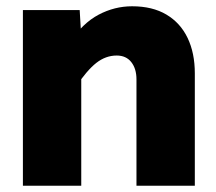

<svg xmlns="http://www.w3.org/2000/svg" viewBox="-20 -592 690 612"><path d="M415 0V-339Q415 -373 398.5 -394Q382 -415 352 -415Q317 -415 287 -391.5Q257 -368 220 -313L202 -456Q243 -518 294 -545Q345 -572 401 -572Q466 -572 510.5 -545.5Q555 -519 578 -471Q601 -423 601 -358V0ZM53 0V-560H234L239 -474V0Z"/></svg>

Font: Azeret Mono Thin ExtraBold
Style: Regular
Weight: 800
Version: Version 1.002